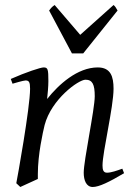

<svg xmlns="http://www.w3.org/2000/svg" viewBox="-20 -726 534 766"><path d="M45 5 61 20 131 -12V-32C131 -110 151 -198 158 -227C185 -330 293 -408 321 -408C349 -408 358 -389 358 -342C358 -290 314 -86 314 -37C314 -7 324 20 350 20C375 20 416 0 475 -35L468 -53C446 -45 423 -37 407 -37C392 -37 389 -49 389 -66C389 -119 433 -299 433 -372C433 -420 422 -457 370 -457C289 -457 214 -389 168 -331C170 -349 173 -381 173 -402C173 -450 171 -457 154 -457C142 -457 84 -438 23 -411L30 -392C34 -393 73 -405 82 -405C96 -405 100 -398 100 -372C100 -297 49 -14 45 5ZM433 -706 300 -587 198 -706C188 -699 185 -696 176 -684L267 -513H312L449 -684C442 -696 441 -699 433 -706Z"/></svg>

Font: Temporarium
Style: Italic
Weight: 400
Italic angle: -7°
Version: Version 1.1